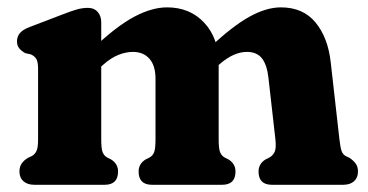

<svg xmlns="http://www.w3.org/2000/svg" viewBox="-20 -512 1021 532"><path d="M260.5 -450.2V-125.8Q260.5 -100.5 264.2 -90.6Q268 -80.7 276.7 -75.8L288.1 -70Q307.1 -58 307.1 -36.8Q307.1 0 270.1 0H74.9Q56.1 0 45 -9.8Q33.9 -19.6 33.9 -36.8Q33.9 -50 40.1 -59Q46.3 -68 57.7 -74.8L68.5 -79.8Q76.8 -84.7 81.2 -93.8Q85.5 -102.9 85.5 -125.8V-321.4Q85.5 -341.8 80.1 -349.6Q74.6 -357.4 65.3 -361.4L50.3 -364.6Q40 -370.2 33.6 -377.7Q27.1 -385.2 27.1 -397.4Q27.1 -411.2 35.6 -420.8Q44 -430.4 62.3 -437.2L156.5 -473.2Q178.4 -481.7 193.3 -485.9Q208.2 -490.2 223.9 -490.2Q240.9 -490.2 250.7 -479Q260.5 -467.8 260.5 -450.2ZM246.9 -315.8 213.1 -354.6 237.5 -377.6Q302.6 -439.4 351.7 -465.5Q400.9 -491.6 442.8 -491.6Q506.5 -491.6 546.2 -448.7Q585.9 -405.9 585.9 -336.4V-125.8Q585.9 -100.5 589.6 -90.8Q593.4 -81.1 602.1 -75.8L613.5 -70Q632.5 -58 632.5 -36.8Q632.5 0 595.5 0H401.1Q364.1 0 364.1 -36.8Q364.1 -58 383.1 -70L394.7 -75.8Q403.4 -80.7 407.2 -90.6Q410.9 -100.5 410.9 -125.8V-293.6Q410.9 -330.2 394.1 -349.2Q377.3 -368.2 348.4 -368.2Q329.4 -368.2 308.7 -360.2Q288.1 -352.2 265.9 -332.6ZM569.1 -317.1 535.3 -355.9 558.9 -378.2Q622.4 -438.4 669.9 -465Q717.5 -491.6 758.4 -491.6Q819.8 -491.6 854.3 -449.7Q888.9 -407.9 896.5 -338.4L920.5 -125.8Q923.2 -102.9 926.4 -93.8Q929.6 -84.7 937.5 -79.8L948.1 -74.8Q959.5 -67.2 965.7 -58.6Q971.9 -50 971.9 -36.8Q971.9 -19.6 961 -9.8Q950.2 0 930.9 0H733.4Q696.4 0 696.4 -36.8Q696.4 -58 715.4 -70L726.9 -75.8Q735.6 -80.7 740.7 -90.6Q745.8 -100.5 743.1 -125.8L723.9 -295.6Q720 -332.1 705.9 -350.2Q691.8 -368.2 664 -368.2Q646.7 -368.2 628 -360.2Q609.3 -352.2 587.3 -333.2Z"/></svg>

Font: Fraunces SuperSoft 9pt
Style: Regular
Weight: 900
Version: Version 1.000;[b76b70a41]